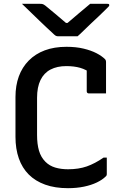

<svg xmlns="http://www.w3.org/2000/svg" viewBox="-20 -965 640 1005"><path d="M336 20Q268 20 216.5 1.5Q165 -17 130.5 -51.5Q96 -86 78.5 -136Q61 -186 61 -249V-457Q61 -517 78.5 -565Q96 -613 130.5 -648Q165 -683 214.5 -701.5Q264 -720 328 -720Q378 -720 417.5 -710.5Q457 -701 485 -686.5Q513 -672 530 -655Q532 -653 533 -650.5Q534 -648 534.5 -645.5Q535 -643 535 -640Q535 -604 535 -560Q535 -516 535 -476Q512 -476 489.5 -476Q467 -476 445 -476Q440 -476 437 -479Q434 -482 434 -487Q434 -508 434 -528.5Q434 -549 434 -572.5Q434 -596 434 -625L460 -579Q431 -601 399.5 -610Q368 -619 327 -619Q279 -619 244.5 -601Q210 -583 192 -546Q174 -509 174 -453V-258Q174 -211 184 -176.5Q194 -142 218 -118Q239 -97 269 -88Q299 -79 336 -79Q392 -79 434.5 -94Q477 -109 522 -140H539Q539 -129 539 -118.5Q539 -108 539 -97Q539 -86 539 -75.5Q539 -65 539 -54Q539 -50 537.5 -46.5Q536 -43 533 -41Q516 -24 487 -10Q458 4 419.5 12Q381 20 336 20ZM386 -775Q375 -775 355 -775Q335 -775 315.5 -775Q296 -775 285 -775Q277 -775 271.5 -778Q266 -781 252 -795Q244 -802 226 -819Q208 -836 185.5 -857.5Q163 -879 139.5 -902Q116 -925 95 -945Q116 -945 142 -945Q168 -945 189 -945Q200 -945 205 -943Q210 -941 218 -935Q234 -922 267 -894.5Q300 -867 349 -825L296 -845Q312 -845 328 -845Q344 -845 361 -845L309 -824Q355 -864 390 -893Q425 -922 452 -945H541Q545 -945 547.5 -944.5Q550 -944 551 -942Q552 -940 552 -938Q552 -934 548 -930Q544 -926 530 -912Q517 -899 498 -881Q479 -863 458 -843.5Q437 -824 418.5 -805.5Q400 -787 386 -775Z"/></svg>

Font: Recursive Monospace Medium
Style: Regular
Weight: 500
Version: Version 1.047